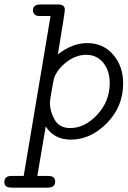

<svg xmlns="http://www.w3.org/2000/svg" viewBox="-36 -631 581 873"><path d="M-16.1 196.8Q-16.1 169.9 14.2 168.9H71.8L193.8 -558.1H143.1Q128.9 -558.1 121.3 -565.7Q113.8 -573.2 113.8 -584Q113.8 -610.8 147.9 -610.8H227.1Q259.3 -610.8 258.8 -586.9Q258.8 -573.7 227.1 -383.8Q292 -434.6 359.9 -435.1Q433.1 -435.1 478.5 -382.6Q523.9 -330.1 523.9 -252Q523.9 -146 450 -71Q376 3.9 286.1 3.9Q210 3.9 171.9 -56.2L133.8 168.9H183.1Q215.3 168.9 214.8 194.8Q214.8 221.7 182.1 222.2H16.1Q-16.1 221.7 -16.1 196.8ZM190.9 -164.1Q190.9 -125 212.4 -86.9Q233.9 -48.8 283.2 -48.8Q350.1 -48.8 406.5 -109.9Q462.9 -170.9 462.9 -252.9Q462.9 -310.1 433.3 -345.9Q403.8 -381.8 356 -381.8Q311 -381.8 269 -350.8Q227.1 -319.8 210.9 -278.8Q208 -271 199.5 -222.4Q190.9 -173.8 190.9 -164.1Z"/></svg>

Font: CMU Typewriter Text
Style: LightOblique
Weight: 200
Italic angle: -9.46001°
Version: Version 0.7.0